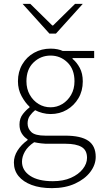

<svg xmlns="http://www.w3.org/2000/svg" viewBox="-20 -744 527 995"><path d="M249 231Q188 231 144 214.5Q100 198 76 168.5Q52 139 52 98Q52 66 71 36Q90 6 123 -18V-22Q105 -33 93 -52Q81 -71 81 -99Q81 -131 99 -153.5Q117 -176 133 -187V-191Q111 -211 92 -245.5Q73 -280 73 -323Q73 -372 95.5 -410.5Q118 -449 156.5 -470.5Q195 -492 242 -492Q262 -492 278.5 -488.5Q295 -485 305 -480H468V-443H356V-439Q378 -421 393.5 -392Q409 -363 409 -322Q409 -273 386.5 -235Q364 -197 326.5 -175Q289 -153 242 -153Q221 -153 200 -158.5Q179 -164 162 -173Q147 -161 135 -144.5Q123 -128 123 -104Q123 -78 142.5 -59.5Q162 -41 215 -41H318Q399 -41 437.5 -14.5Q476 12 476 69Q476 110 448 147Q420 184 369 207.5Q318 231 249 231ZM242 -188Q275 -188 303 -205Q331 -222 348.5 -252.5Q366 -283 366 -323Q366 -385 329.5 -420.5Q293 -456 242 -456Q191 -456 154 -420.5Q117 -385 117 -323Q117 -283 134.5 -252.5Q152 -222 180 -205Q208 -188 242 -188ZM254 195Q308 195 347.5 177.5Q387 160 409 132Q431 104 431 74Q431 34 402.5 17.5Q374 1 320 1H217Q210 1 193 -1Q176 -3 157 -7Q124 15 109 41.5Q94 68 94 94Q94 139 136 167Q178 195 254 195ZM236 -570 97 -724H137L251 -612H255L369 -724H409L270 -570Z"/></svg>

Font: Source Sans 3 ExtraLight Light
Style: Regular
Weight: 300
Version: Version 3.052;hotconv 1.1.0;makeotfexe 2.6.0